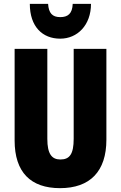

<svg xmlns="http://www.w3.org/2000/svg" viewBox="-20 -968 628 998"><path d="M453 -948H358C356 -897 333 -879 293 -879C252 -879 233 -900 230 -948H135C135 -829 201 -767 293 -767C382 -767 453 -837 453 -948ZM533 -242V-714H363V-247C363 -167 342 -139 294 -139C249 -139 226 -168 226 -246V-714H56V-238C56 -72 140 10 292 10C448 10 533 -77 533 -242Z"/></svg>

Font: Noto Sans Thai ExtCond Blk
Style: Regular
Weight: 900
Width: 2
Designer: Monotype Design Team
Foundry: Monotype Imaging Inc.
Version: Version 2.002